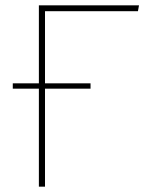

<svg xmlns="http://www.w3.org/2000/svg" viewBox="-20 -701 555 721"><path d="M498 -659H149V-388H320V-368H149V0H126V-368H28V-388H126V-681H502Z"/></svg>

Font: FiraGO Thin
Style: Regular
Weight: 100
Designer: bBox Type
Foundry: bBox Type GmbH
Version: Version 1.001;PS 001.001;hotconv 1.0.88;makeotf.lib2.5.64775